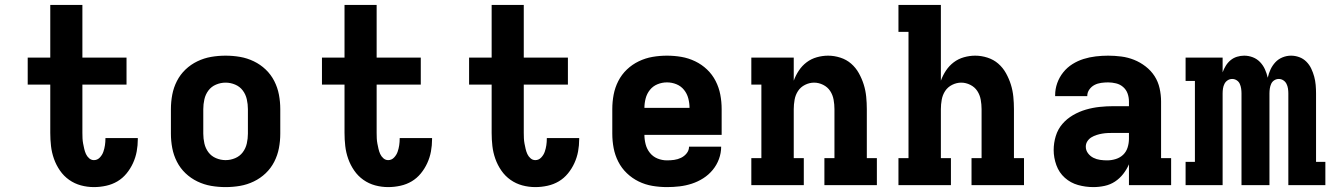

<svg xmlns="http://www.w3.org/2000/svg" viewBox="-20 -755 5440 783"><path d="M363 8Q336 8 310 1Q284 -6 262 -21.5Q240 -37 224.5 -59.5Q209 -82 200 -107.5Q191 -133 188 -159.5Q185 -186 185 -213V-410H93V-520H185V-735H316V-520H496V-410H316V-213Q316 -202 316.5 -191Q317 -180 319 -169.5Q321 -159 323.5 -148Q326 -137 330.5 -127Q335 -117 343.5 -109.5Q352 -102 363 -102Q377 -102 387 -112.5Q397 -123 401.5 -136Q406 -149 408 -162.5Q410 -176 410 -190V-192H542V-187Q542 -162 537.5 -137.5Q533 -113 522.5 -90Q512 -67 496 -47.5Q480 -28 459 -15.5Q438 -3 413 2.5Q388 8 363 8Z M900 8Q870 8 841 3Q812 -2 785 -15Q758 -28 736.5 -48.5Q715 -69 701.5 -95.5Q688 -122 682.5 -151Q677 -180 677 -210V-310Q677 -340 682.5 -369Q688 -398 701.5 -424.5Q715 -451 736.5 -471.5Q758 -492 785 -505Q812 -518 841 -523Q870 -528 900 -528Q930 -528 959 -523Q988 -518 1015 -505Q1042 -492 1063.5 -471.5Q1085 -451 1098.5 -424.5Q1112 -398 1117.5 -369Q1123 -340 1123 -310V-210Q1123 -180 1117.5 -151Q1112 -122 1098.5 -95.5Q1085 -69 1063.5 -48.5Q1042 -28 1015 -15Q988 -2 959 3Q930 8 900 8ZM900 -102Q920 -102 939 -110Q958 -118 970 -134Q982 -150 986.5 -170Q991 -190 991 -210V-310Q991 -330 986.5 -350Q982 -370 970 -386Q958 -402 939 -410Q920 -418 900 -418Q880 -418 861 -410Q842 -402 830 -386Q818 -370 813.5 -350Q809 -330 809 -310V-210Q809 -190 813.5 -170Q818 -150 830 -134Q842 -118 861 -110Q880 -102 900 -102Z M1563 8Q1536 8 1510 1Q1484 -6 1462 -21.5Q1440 -37 1424.5 -59.5Q1409 -82 1400 -107.5Q1391 -133 1388 -159.5Q1385 -186 1385 -213V-410H1293V-520H1385V-735H1516V-520H1696V-410H1516V-213Q1516 -202 1516.5 -191Q1517 -180 1519 -169.5Q1521 -159 1523.5 -148Q1526 -137 1530.5 -127Q1535 -117 1543.5 -109.5Q1552 -102 1563 -102Q1577 -102 1587 -112.5Q1597 -123 1601.5 -136Q1606 -149 1608 -162.5Q1610 -176 1610 -190V-192H1742V-187Q1742 -162 1737.5 -137.5Q1733 -113 1722.5 -90Q1712 -67 1696 -47.5Q1680 -28 1659 -15.5Q1638 -3 1613 2.5Q1588 8 1563 8Z M2163 8Q2136 8 2110 1Q2084 -6 2062 -21.5Q2040 -37 2024.5 -59.5Q2009 -82 2000 -107.5Q1991 -133 1988 -159.5Q1985 -186 1985 -213V-410H1893V-520H1985V-735H2116V-520H2296V-410H2116V-213Q2116 -202 2116.5 -191Q2117 -180 2119 -169.5Q2121 -159 2123.5 -148Q2126 -137 2130.5 -127Q2135 -117 2143.5 -109.5Q2152 -102 2163 -102Q2177 -102 2187 -112.5Q2197 -123 2201.5 -136Q2206 -149 2208 -162.5Q2210 -176 2210 -190V-192H2342V-187Q2342 -162 2337.5 -137.5Q2333 -113 2322.5 -90Q2312 -67 2296 -47.5Q2280 -28 2259 -15.5Q2238 -3 2213 2.5Q2188 8 2163 8Z M2700 8Q2670 8 2640.5 3Q2611 -2 2584.5 -15Q2558 -28 2536.5 -48.5Q2515 -69 2501.5 -95.5Q2488 -122 2482.5 -151Q2477 -180 2477 -210V-310Q2477 -340 2482.5 -369Q2488 -398 2501.5 -424.5Q2515 -451 2536.5 -471.5Q2558 -492 2585 -505Q2612 -518 2641 -523Q2670 -528 2700 -528Q2730 -528 2759 -523Q2788 -518 2815 -505Q2842 -492 2863.5 -471.5Q2885 -451 2898.5 -424.5Q2912 -398 2917.5 -369Q2923 -340 2923 -310V-205H2608Q2608 -186 2613 -166.5Q2618 -147 2630.5 -131.5Q2643 -116 2661.5 -108.5Q2680 -101 2700 -101Q2715 -101 2729.5 -103Q2744 -105 2757.5 -111.5Q2771 -118 2780.5 -130Q2790 -142 2790 -157H2921Q2921 -131 2912 -106.5Q2903 -82 2886.5 -62Q2870 -42 2848 -28Q2826 -14 2801.5 -6Q2777 2 2751.5 5Q2726 8 2700 8ZM2608 -315H2792Q2792 -334 2787 -353.5Q2782 -373 2769.5 -388.5Q2757 -404 2738.5 -411.5Q2720 -419 2700 -419Q2680 -419 2661.5 -411.5Q2643 -404 2630.5 -388.5Q2618 -373 2613 -353.5Q2608 -334 2608 -315Z M3044 0V-110H3085V-410H3044V-520H3217V-426Q3225 -448 3238 -467.5Q3251 -487 3269.5 -501Q3288 -515 3311 -521.5Q3334 -528 3357 -528Q3382 -528 3407 -520Q3432 -512 3451 -495.5Q3470 -479 3482.5 -456.5Q3495 -434 3502.5 -410Q3510 -386 3512.5 -360.5Q3515 -335 3515 -310V-110H3556V0H3342V-110H3383V-310Q3383 -329 3379.5 -348.5Q3376 -368 3365.5 -384Q3355 -400 3337 -409Q3319 -418 3300 -418Q3281 -418 3263 -409Q3245 -400 3234.5 -384Q3224 -368 3220.5 -348.5Q3217 -329 3217 -310V-110H3258V0Z M3644 0V-110H3685V-625H3644V-735H3817V-426Q3825 -448 3838 -467.5Q3851 -487 3869.5 -501Q3888 -515 3911 -521.5Q3934 -528 3957 -528Q3982 -528 4007 -520Q4032 -512 4051 -495.5Q4070 -479 4082.5 -456.5Q4095 -434 4102.5 -410Q4110 -386 4112.5 -360.5Q4115 -335 4115 -310V-110H4156V0H3942V-110H3983V-310Q3983 -329 3979.5 -348.5Q3976 -368 3965.5 -384Q3955 -400 3937 -409Q3919 -418 3900 -418Q3881 -418 3863 -409Q3845 -400 3834.5 -384Q3824 -368 3820.5 -348.5Q3817 -329 3817 -310V-110H3858V0Z M4439 8Q4407 8 4376.5 -0.5Q4346 -9 4322.5 -30Q4299 -51 4288 -81.5Q4277 -112 4277 -143Q4277 -172 4285.5 -200Q4294 -228 4312.5 -249.5Q4331 -271 4356 -285.5Q4381 -300 4408.5 -308Q4436 -316 4464.5 -319Q4493 -322 4521 -322H4584V-341Q4584 -358 4578.5 -373.5Q4573 -389 4560.5 -400Q4548 -411 4531.5 -415Q4515 -419 4499 -419Q4485 -419 4470.5 -417Q4456 -415 4443.5 -408.5Q4431 -402 4422.5 -390Q4414 -378 4414 -364V-363H4283V-367Q4283 -392 4291.5 -416Q4300 -440 4316 -460Q4332 -480 4353.5 -493.5Q4375 -507 4399 -514.5Q4423 -522 4448.5 -525Q4474 -528 4499 -528Q4526 -528 4553 -524.5Q4580 -521 4605 -511Q4630 -501 4652 -484Q4674 -467 4688.5 -444.5Q4703 -422 4709 -395Q4715 -368 4715 -341V-110H4756V0H4584V-85Q4575 -64 4560.5 -45.5Q4546 -27 4527 -14.5Q4508 -2 4485 3Q4462 8 4439 8ZM4495 -101Q4513 -101 4530.5 -106.5Q4548 -112 4560.5 -124Q4573 -136 4578.5 -153.5Q4584 -171 4584 -189V-213H4522Q4510 -213 4498 -212.5Q4486 -212 4474.5 -210Q4463 -208 4452 -204.5Q4441 -201 4431 -195Q4421 -189 4414.5 -179Q4408 -169 4408 -157Q4408 -142 4417 -130Q4426 -118 4439 -111.5Q4452 -105 4466.5 -103Q4481 -101 4495 -101Z M4815 0V-95H4853V-425H4815V-520H4966V-460Q4971 -474 4979 -487Q4987 -500 4998.5 -509.5Q5010 -519 5024.5 -523.5Q5039 -528 5054 -528Q5072 -528 5089 -521.5Q5106 -515 5118.5 -502Q5131 -489 5138.5 -472.5Q5146 -456 5150 -438Q5154 -456 5161.5 -472Q5169 -488 5181 -501Q5193 -514 5210 -521Q5227 -528 5245 -528Q5262 -528 5278.5 -522Q5295 -516 5307.5 -503.5Q5320 -491 5327.5 -475Q5335 -459 5339.5 -442.5Q5344 -426 5345.5 -408.5Q5347 -391 5347 -374V-95H5385V0H5234V-374Q5234 -384 5232.5 -394Q5231 -404 5226.5 -413Q5222 -422 5213.5 -427.5Q5205 -433 5195 -433Q5185 -433 5176.5 -427.5Q5168 -422 5164 -413Q5160 -404 5158.5 -394Q5157 -384 5157 -374V0H5043V-374Q5043 -384 5041.5 -394Q5040 -404 5036 -413Q5032 -422 5023.5 -427.5Q5015 -433 5005 -433Q4995 -433 4986.5 -427.5Q4978 -422 4973.5 -413Q4969 -404 4967.5 -394Q4966 -384 4966 -374V0Z"/></svg>

Font: Iosevka HT Extrabold Extended
Style: Regular
Weight: 800
Width: 7
Monospace: yes
Designer: Belleve Invis
Foundry: Belleve Invis
Version: Version 32.3.0; ttfautohint (v1.8.4)